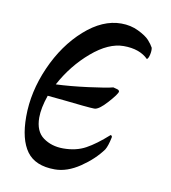

<svg xmlns="http://www.w3.org/2000/svg" viewBox="-58 -478 476 534"><g transform="rotate(10 180.0 -211.0)"><path d="M63.5 -129.9Q63.5 -90.8 87.2 -73.7Q110.8 -56.6 143.6 -56.6Q180.2 -56.6 207 -71.3Q233.9 -85.9 267.6 -116.2Q269.5 -116.2 271 -114Q272.5 -111.8 271.5 -109.4Q266.6 -85.4 259.8 -74.2Q237.8 -43.9 201.7 -19.5Q165.5 4.9 130.9 4.9Q75.7 4.9 51.5 -28.3Q27.3 -61.5 27.3 -126Q27.3 -196.3 58.3 -266.6Q89.4 -336.9 139.9 -381.8Q190.4 -426.8 243.2 -426.8Q270 -426.8 292 -416Q314 -405.3 323.5 -394.8Q333 -384.3 337.9 -375Q339.4 -366.7 336.9 -355.7Q334.5 -344.7 330.1 -341.8Q305.7 -366.2 260.7 -366.2Q217.8 -366.2 170.7 -325.9Q123.5 -285.6 92.8 -228.5Q132.3 -230 183.1 -236.6Q233.9 -243.2 252 -248Q253.4 -247.6 256.3 -246.8Q259.3 -246.1 261 -245.6Q262.7 -245.1 264.9 -244.4Q267.1 -243.7 268.1 -242.2Q269 -240.7 269.5 -239.3Q268.6 -231.9 245.6 -206.3Q222.7 -180.7 210 -180.7Q202.1 -180.7 177.5 -183.1Q152.8 -185.5 121.8 -189Q90.8 -192.4 76.2 -193.4Q63.5 -156.7 63.5 -129.9Z"/></g></svg>

Font: Crimson
Style: Italic
Weight: 400
Italic angle: -11°
Version: Version 0.8